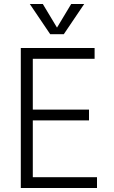

<svg xmlns="http://www.w3.org/2000/svg" viewBox="-20 -940 570 960"><path d="M84 -700H453V-646H144V-392H425V-338H144V-54H465V0H84ZM129 -920H194L265 -802L336 -920H401L299 -769H231Z"/></svg>

Font: Moderustic Light
Style: Regular
Weight: 300
Designer: Tural Alisoy
Foundry: TAFT Foundry
Version: Version 2.120